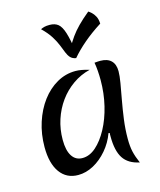

<svg xmlns="http://www.w3.org/2000/svg" viewBox="-128 -944 891 1068"><g transform="rotate(-15 317.5 -409.5)"><path d="M417 -170Q398 -118 362.5 -76.5Q327 -35 283.5 -11.5Q240 12 195 12Q128 12 90.5 -40Q53 -92 53 -186Q53 -261 74.5 -327.5Q96 -394 133.5 -444Q171 -494 221 -522.5Q271 -551 328 -551Q345 -551 364 -547.5Q383 -544 407 -537Q353 -524 307.5 -492Q262 -460 229.5 -415Q197 -370 179 -315Q161 -260 161 -199Q161 -138 182 -105.5Q203 -73 242 -73Q283 -73 320 -105.5Q357 -138 387 -193.5Q417 -249 434 -319.5Q451 -390 451 -466Q451 -492 449 -519.5Q447 -547 443 -568Q453 -569 461 -569.5Q469 -570 476 -570Q517 -570 538.5 -549Q560 -528 560 -488Q560 -462 553 -421Q546 -380 536.5 -329Q527 -278 519.5 -222Q512 -166 512 -111Q512 -68 519 -37Q526 -6 543 33Q479 20 451 -23Q423 -66 423 -149Q423 -157 423 -160.5Q423 -164 424 -168ZM483 -852Q490 -848 500.5 -838.5Q511 -829 520 -812.5Q529 -796 530 -770Q472 -733 427.5 -695Q383 -657 351 -619Q330 -623 319 -635Q308 -647 300.5 -666Q293 -685 283 -710Q273 -735 255 -764Q237 -793 204 -825Q214 -830 225.5 -833Q237 -836 256 -836Q286 -836 304.5 -821Q323 -806 335.5 -766Q348 -726 359 -652L338 -685Q354 -714 372.5 -740Q391 -766 417.5 -793Q444 -820 483 -852Z"/></g></svg>

Font: Merienda
Style: Regular
Weight: 400
Designer: Eduardo Rodriguez Tunni
Foundry: Eduardo Rodriguez Tunni
Version: Version 2.001